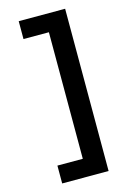

<svg xmlns="http://www.w3.org/2000/svg" viewBox="-124 -775 620 935"><g transform="rotate(-15 186.0 -307.0)"><path d="M303 -716V102H69V12H197V-626H69V-716Z"/></g></svg>

Font: Almarai Bold
Style: Regular
Weight: 700
Designer: Boutros International 2019
Foundry: Created by Boutros International 2019
Version: Version 1.10